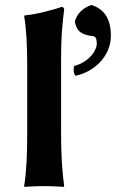

<svg xmlns="http://www.w3.org/2000/svg" viewBox="-20 -725 452 748"><path d="M86 -200C86 -125 83 -54 74 0L75 3C75 3 117 0 152 0C186 0 228 3 228 3L230 0C222 -57 218 -125 218 -200V-500C218 -575 222 -627 230 -688C230 -695 225 -698 219 -698C194 -688 117 -668 76 -665L74 -662C82 -619 86 -550 86 -474ZM272 -638C281 -600 298 -592 334 -585C349 -585 357 -582 357 -554C357 -530 329 -484 269 -468C265 -456 267 -436 274 -430C343 -443 412 -504 412 -585C412 -660 380 -690 339 -705H334C299 -691 282 -673 272 -643Z"/></svg>

Font: Libertinus Sans
Style: Bold
Weight: 700
Designer: Philipp H. Poll, Khaled Hosny
Foundry: Caleb Maclennan
Version: Version 7.050;RELEASE